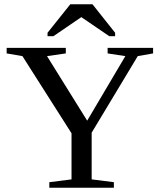

<svg xmlns="http://www.w3.org/2000/svg" viewBox="-20 -879 762 899"><path d="M409.2 -257.8V-39.1L513.2 -25.9V0H210.9V-25.9L314.9 -39.1V-254.9L85 -616.2L11.2 -628.9V-654.8H288.1V-628.9L200.2 -616.2L388.2 -314L566.9 -616.2L483.9 -628.9V-654.8H696.8V-628.9L625 -616.2ZM202.6 -709.5V-725.6L309.1 -858.9H413.1L519 -725.6V-709.5H491.7L360.8 -798.8L230 -709.5Z"/></svg>

Font: Tinos
Style: Regular
Weight: 400
Designer: Steve Matteson
Foundry: Monotype Imaging Inc.
Version: Version 1.23